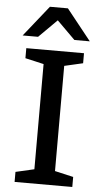

<svg xmlns="http://www.w3.org/2000/svg" viewBox="-62 -973 538 1011"><g transform="rotate(5 207.5 -467.5)"><path d="M360 -53V0H55V-53L153 -75.5V-631.5L55 -654V-707H360V-654L262 -631.5V-75.5ZM303.5 -772 207.5 -867.5 111.5 -772H30L160 -935H255L385 -772Z"/></g></svg>

Font: Newsreader Caption
Style: Regular
Weight: 400
Designer: Hugues Gentile
Foundry: Production Type
Version: Version 1.001